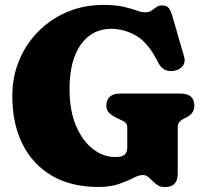

<svg xmlns="http://www.w3.org/2000/svg" viewBox="-20 -740 835 780"><path d="M702 -34Q702 20 650 20Q628.5 20 614 7.8Q599.5 -4.5 587.2 -16.8Q575 -29 560 -29Q544 -29 520.8 -16.8Q497.5 -4.5 463 7.5Q428.5 19.5 379 19.5Q269 19.5 191 -26Q113 -71.5 71.5 -154.5Q30 -237.5 30 -350Q30 -428.5 58.2 -495.8Q86.5 -563 137 -613.5Q187.5 -664 254.5 -692Q321.5 -720 399 -720Q450 -720 482 -712.5Q514 -705 534.5 -697.5Q555 -690 571 -690Q585 -690 595.2 -697Q605.5 -704 615.2 -711Q625 -718 637 -718Q658 -718 666.2 -706.5Q674.5 -695 682 -668.5L728 -509.5Q734.5 -487 721.8 -471.5Q709 -456 686 -452Q667 -449 650.2 -456.5Q633.5 -464 621.5 -488Q582 -567 533 -595Q484 -623 432 -623Q354 -623 308.2 -558.8Q262.5 -494.5 262.5 -379Q262.5 -291.5 288.5 -229.8Q314.5 -168 357 -135Q399.5 -102 449 -102Q476 -102 486.5 -111.8Q497 -121.5 497 -141V-220.5Q497 -235 490.5 -241Q484 -247 471 -253L455 -260.5Q436 -269.5 424 -280.8Q412 -292 412 -311.5Q412 -334 426 -347Q440 -360 469.5 -360H712Q742 -360 755.8 -347Q769.5 -334 769.5 -312Q769.5 -294 761.2 -282.5Q753 -271 737 -263L728 -258.5Q717.5 -253.5 709.8 -245.8Q702 -238 702 -220.5Z"/></svg>

Font: Fraunces 9pt SuperSoft Black
Style: Regular
Weight: 900
Version: Version 1.000;[b76b70a41]